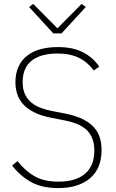

<svg xmlns="http://www.w3.org/2000/svg" viewBox="-20 -951 595 983"><path d="M279 12Q193 12 136.5 -20.5Q80 -53 42 -104L70 -126Q107 -78 155.5 -49.5Q204 -21 280 -21Q368 -21 415.5 -61.5Q463 -102 463 -180Q463 -219 451 -246Q439 -273 418 -290.5Q397 -308 369 -318.5Q341 -329 309 -335L242 -348Q191 -358 156 -375.5Q121 -393 99.5 -416.5Q78 -440 68.5 -468.5Q59 -497 59 -530Q59 -575 74.5 -609Q90 -643 118.5 -665.5Q147 -688 187 -699Q227 -710 276 -710Q354 -710 405.5 -683Q457 -656 488 -610L460 -590Q430 -632 385 -654.5Q340 -677 274 -677Q190 -677 143 -641Q96 -605 96 -531Q96 -494 108 -468.5Q120 -443 140.5 -426Q161 -409 189 -398.5Q217 -388 250 -382L317 -369Q370 -358 405.5 -340Q441 -322 462 -298Q483 -274 491.5 -245Q500 -216 500 -183Q500 -88 440.5 -38Q381 12 279 12ZM253 -780 129 -915 150 -931 274 -806 398 -931 419 -915 295 -780Z"/></svg>

Font: IBM Plex Sans Thai Looped ExtraLight
Style: Regular
Weight: 200
Designer: Mike Abbink, Paul van der Laan, Pieter van Rosmalen, Ben Mitchell, Mark Frömberg
Foundry: Bold Monday
Version: Version 1.0